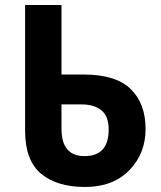

<svg xmlns="http://www.w3.org/2000/svg" viewBox="-20 -734 640 765"><path d="M560 -220Q560 -321 501 -379Q442 -437 314 -437H225V-714H80V-213Q80 -95 143.5 -42Q207 11 319 11Q430 11 495 -55.5Q560 -122 560 -220ZM225 -221V-318H305Q355 -318 384 -294.5Q413 -271 413 -218Q413 -112 317 -112Q225 -112 225 -221Z"/></svg>

Font: Noto Sans Mono UI
Style: Bold
Weight: 700
Designer: Monotype Design team
Foundry: Monotype Imaging Inc.
Version: 1.000